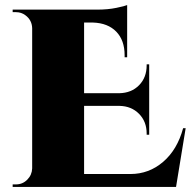

<svg xmlns="http://www.w3.org/2000/svg" viewBox="-20 -738 753 758"><path d="M43 -10Q69 -10 87.5 -28.5Q106 -47 107 -73V-627Q106 -659 80 -678Q64 -690 43 -690H30V-700H363Q406 -700 439.5 -707Q473 -714 482 -718V-512H472V-520Q472 -579 439 -613Q406 -647 347 -649H312V-370H451Q499 -371 529 -401.5Q559 -432 559 -480V-484H569V-206H559V-211Q559 -258 529 -288.5Q499 -319 452 -320H312V-51H495Q568 -51 624 -99Q680 -147 703 -232H713L675 0H30V-10Z"/></svg>

Font: Cinzel Decorative Black
Style: Regular
Weight: 900
Designer: Natanael Gama
Version: Version 1.002;PS 001.002;hotconv 1.0.56;makeotf.lib2.0.21325